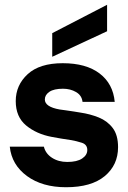

<svg xmlns="http://www.w3.org/2000/svg" viewBox="-20 -773 535 805"><path d="M257 12Q157 12 93 -35Q29 -82 21 -158H164Q171 -129 198 -111.5Q225 -94 262 -94Q303 -94 324.5 -108.5Q346 -123 346 -144Q346 -167 323 -174.5Q300 -182 275 -186Q261 -188 236.5 -192Q212 -196 197 -199Q133 -211 89.5 -247Q46 -283 46 -349Q46 -416 96 -462Q146 -508 243 -508Q341 -508 397.5 -465Q454 -422 461 -346H326Q323 -373 299 -387Q275 -401 244 -401Q206 -401 187 -388Q168 -375 168 -356Q168 -325 230 -314Q239 -313 255.5 -310.5Q272 -308 289.5 -305.5Q307 -303 317 -301Q358 -295 394 -280.5Q430 -266 452.5 -236.5Q475 -207 475 -156Q475 -81 419 -34.5Q363 12 257 12ZM199 -535V-634L429 -753V-642Z"/></svg>

Font: Host Grotesk Black
Style: Regular
Weight: 900
Designer: Doğukan Karapınar based on Poppins by Indian Type Foundry, Jonny Pinhorn
Foundry: Element Type
Version: Version 1.000; ttfautohint (v1.8.4.7-5d5b);gftools[0.9.33]